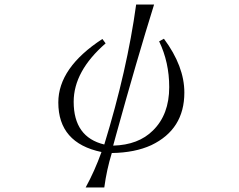

<svg xmlns="http://www.w3.org/2000/svg" viewBox="-20 -720 1040 836"><path d="M439.9 -531.2Q300.8 -410.2 300.8 -276.9Q300.8 -122.6 434.1 -90.8Q533.7 -415 572.8 -700.2H650.9Q575.2 -457.5 485.8 -133.8L472.7 -85.9Q583 -88.9 646 -151.9Q716.8 -221.2 716.8 -340.8Q716.8 -448.7 672.9 -540L693.8 -551.3Q782.7 -431.6 782.7 -316.9Q782.7 -156.7 638.7 -87.9Q567.4 -55.2 466.8 -53.7Q444.3 19.5 434.1 96.2H353Q392.1 24.9 421.9 -58.1Q233.9 -97.2 233.9 -273.9Q233.9 -425.3 425.8 -550.3Z"/></svg>

Font: I.Ming
Style: Regular
Weight: 400
Designer: Ichiten Fonts Project
Version: Version 5.10 Mar 24, 2018